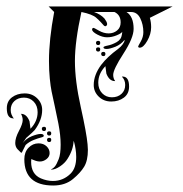

<svg xmlns="http://www.w3.org/2000/svg" viewBox="-20 -570 565 592"><path d="M289 -438Q289 -431 283 -431Q276 -431 276 -438Q276 -444 283 -444Q289 -444 289 -438ZM289 -418Q289 -411 283 -411Q276 -411 276 -418Q276 -424 283 -424Q289 -424 289 -418ZM305 -404Q305 -397 299 -397Q292 -397 292 -404Q292 -410 299 -410Q305 -410 305 -404ZM125 -139Q125 -145 132 -145Q138 -145 138 -139Q138 -132 132 -132Q125 -132 125 -139ZM125 -159Q125 -165 132 -165Q138 -165 138 -159Q138 -152 132 -152Q125 -152 125 -159ZM109 -173Q109 -179 116 -179Q122 -179 122 -173Q122 -166 116 -166Q109 -166 109 -173ZM110 -231Q110 -200 87 -169Q83 -164 61 -145L50 -129Q61 -143 78 -150Q96 -157 105 -157Q115 -157 115 -151Q115 -148 106.5 -146Q98 -144 84 -138.5Q70 -133 59 -123L47 -99L44 -100Q42 -102 39.5 -104.5Q37 -107 34 -110Q31 -113 29 -118Q27 -123 27 -129Q27 -145 38.5 -166.5Q50 -188 50 -200Q50 -205 48.5 -210Q47 -215 46 -217L44 -219H45Q62 -219 71 -196L74 -173Q96 -196 96 -224Q96 -244 84 -256.5Q72 -269 54 -269Q36 -269 24.5 -258.5Q13 -248 13 -231Q13 -223 15.5 -217Q18 -211 20 -208L23 -205H21Q1 -205 1 -236Q1 -258 17 -270Q33 -282 56 -282Q79 -282 94.5 -267Q110 -252 110 -231ZM352 -501Q352 -524 333 -533H270Q290 -526 302 -513Q317 -493 305 -489Q302 -489 299.5 -492Q297 -495 291 -501.5Q285 -508 277 -515Q265 -526 231 -533Q211 -442 211 -382Q211 -321 229 -240Q247 -159 250 -125Q250 -122 250.5 -116.5Q251 -111 251 -108Q251 -75 239.5 -56Q228 -37 205 -18Q181 2 144 2Q55 2 55 -79Q55 -101 68 -114.5Q81 -128 99 -128Q114 -128 123.5 -119Q133 -110 133 -98Q133 -87 123.5 -79.5Q114 -72 103 -72Q97 -72 90.5 -74Q84 -76 80 -78L77 -80Q76 -76 76 -71Q76 -33 106 -20Q125 -12 143 -12Q175 -12 198 -35Q215 -52 215 -86Q215 -98 213 -110.5Q211 -123 209 -130L207 -136Q206 -108 188 -80Q180 -67 165 -57Q150 -47 139 -47H137L138 -48Q140 -49 143 -51Q146 -53 149 -56.5Q152 -60 155 -66Q158 -72 161 -79.5Q164 -87 165.5 -98.5Q167 -110 167 -124Q167 -153 160 -189Q156 -210 149 -242Q142 -274 139 -288.5Q136 -303 133.5 -328Q131 -353 131 -382Q131 -448 147 -533L130 -550H512L442 -515Q446 -502 446 -486Q446 -465 434 -444Q422 -423 411 -423Q406 -423 406 -427Q406 -428 414 -442Q422 -456 422 -471Q422 -494 412.5 -513.5Q403 -533 384 -533H370Q392 -519 392 -481Q392 -453 360.5 -404.5Q329 -356 329 -339Q329 -334 330.5 -329Q332 -324 334 -322L335 -320H334Q317 -320 308 -343L305 -366Q283 -343 283 -315Q283 -295 295 -282.5Q307 -270 325 -270Q343 -270 354.5 -280.5Q366 -291 366 -308Q366 -316 363.5 -322Q361 -328 358 -331L356 -334H358Q378 -334 378 -303Q378 -281 362 -269Q346 -257 323 -257Q300 -257 284.5 -272Q269 -287 269 -308Q269 -339 292 -370Q311 -395 344 -419Q353 -426 358 -433Q363 -440 364 -444V-447Q353 -433 336 -426Q318 -419 309 -419Q299 -419 299 -424Q299 -427 312 -429.5Q325 -432 339.5 -440Q354 -448 356 -464Q356 -466 356.5 -468Q357 -470 357 -472Q354 -467 339.5 -461Q325 -455 310 -455Q296 -455 280 -463.5Q264 -472 264 -479Q264 -484 269 -484Q270 -484 285 -475.5Q300 -467 315 -467Q330 -467 341 -476Q352 -485 352 -501Z"/></svg>

Font: Pomorsky Unicode
Style: Medium
Weight: 500
Version: 1.1